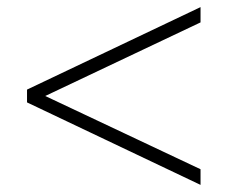

<svg xmlns="http://www.w3.org/2000/svg" viewBox="-20 -557 640 540"><path d="M544 -37 56 -269V-305L544 -537V-494L84 -276V-298L544 -81Z"/></svg>

Font: Nunito Sans 12pt ExtraLight
Style: Regular
Weight: 200
Designer: Vernon Adams
Foundry: Vernon Adams
Version: Version 3.101;gftools[0.9.27]